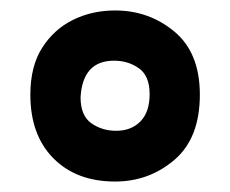

<svg xmlns="http://www.w3.org/2000/svg" viewBox="-20 -813 440 367"><path d="M202 -563Q231 -563 248.5 -581Q266 -599 266 -633Q266 -668 245.5 -682.5Q225 -697 198 -697Q138 -697 134 -627Q134 -592 154.5 -577.5Q175 -563 202 -563ZM200 -466Q126 -466 82 -510.5Q38 -555 38 -632Q38 -686 60.5 -721.5Q83 -757 119.5 -775Q156 -793 200 -793Q265 -793 313.5 -752.5Q362 -712 362 -632Q362 -549 313.5 -507.5Q265 -466 200 -466Z"/></svg>

Font: Tanohe Sans
Style: Bold
Weight: 700
Designer: Village Type and Design LLC & Cristiano Sobral
Foundry: Cooper Hewitt Smithsonian Design Museum
Version: Version 1.00;September 29, 2021;FontCreator 13.0.0.2655 64-b